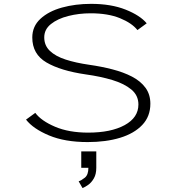

<svg xmlns="http://www.w3.org/2000/svg" viewBox="-20 -726 915 996"><path d="M435 11Q316.5 11 234.2 -23.5Q152 -58 115 -105.5L163 -140.5Q194 -99 265.8 -68.5Q337.5 -38 437.5 -38Q555.5 -38 626.8 -77Q698 -116 698 -184Q698 -231 661.5 -261.5Q625 -292 563 -310.8Q501 -329.5 425 -340Q294.5 -359 221 -402Q147.5 -445 147.5 -531.5Q147.5 -589.5 189.8 -628.5Q232 -667.5 301.5 -686.8Q371 -706 452.5 -706Q556.5 -706 631.8 -676Q707 -646 741 -605L693 -570Q664 -606.5 602 -631.8Q540 -657 450 -657Q389.5 -657 334.2 -643Q279 -629 244.2 -601.2Q209.5 -573.5 209.5 -532Q209.5 -490 238.8 -462Q268 -434 320.5 -417Q373 -400 442.5 -390Q506 -381 563.2 -366.2Q620.5 -351.5 664.8 -328.5Q709 -305.5 734.5 -271Q760 -236.5 760 -188Q760 -122 718 -77.8Q676 -33.5 602.8 -11.2Q529.5 11 435 11ZM401.5 144.5V59.5H479.5V144.5Q479.5 177.5 467 199.2Q454.5 221 437.5 233Q420.5 245 408 249.5L388 214.5Q401.5 210.5 420 195.8Q438.5 181 438.5 144.5Z"/></svg>

Font: Trispace SemiExpanded ExtraLight
Style: Regular
Weight: 200
Width: 6
Designer: Tyler Finck
Foundry: Etcetera Type Company
Version: Version 1.210; ttfautohint (v1.8.3)